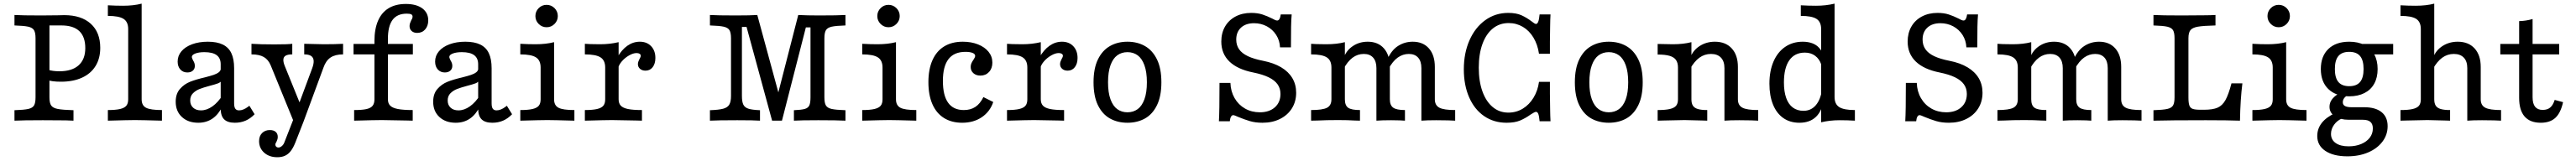

<svg xmlns="http://www.w3.org/2000/svg" viewBox="-20 -652 13900 870"><path d="M171.8 -125.8V-445.2Q171.8 -475 163.7 -488.7Q155.6 -502.4 132.7 -507.7Q109.7 -512.9 58.1 -514.5V-571Q99.2 -568.5 202.4 -568.5Q248.4 -569.4 293.5 -569.4Q310.5 -570.2 326.6 -570.2Q418.5 -570.2 469.8 -523.8Q521 -477.4 521 -393.5Q521 -336.3 495.6 -295.2Q470.2 -254 422.6 -232.3Q375 -210.5 308.9 -210.5Q284.7 -210.5 265.7 -212.9Q246.8 -215.3 231.5 -221V-277.4Q234.7 -276.6 237.9 -275Q252.4 -271 267.3 -269Q282.3 -266.9 300.8 -266.9Q368.5 -266.9 404.4 -299.2Q440.3 -331.5 440.3 -391.9Q440.3 -453.2 408.1 -483.9Q375.8 -514.5 312.1 -514.5H246.8V-125.8Q246.8 -96 256 -82.3Q265.3 -68.5 291.5 -63.3Q317.7 -58.1 376.6 -56.5V0L336.3 -1.6Q305.6 -2.4 211.3 -2.4Q104 -2.4 58.1 0V-56.5Q109.7 -58.1 132.7 -63.3Q155.6 -68.5 163.7 -82.3Q171.8 -96 171.8 -125.8Z M671.8 -115.3V-495.2Q671.8 -533.9 646.8 -550Q621.8 -566.1 562.1 -566.1V-623.4Q603.2 -621 644.4 -621Q700.8 -621 744.4 -632.3V-115.3Q744.4 -82.3 768.1 -69.8Q791.9 -57.3 854 -57.3V0Q741.1 -3.2 708.1 -3.2Q675 -3.2 562.1 0V-57.3Q604 -57.3 627.8 -62.9Q651.6 -68.5 661.7 -80.6Q671.8 -92.7 671.8 -115.3Z M1171 -65.3V-304.8Q1171 -337.9 1149.2 -354Q1127.4 -370.2 1083.1 -370.2Q1053.2 -370.2 1034.3 -362.9Q1015.3 -355.6 1015.3 -344.4Q1015.3 -341.1 1017.3 -335.9Q1019.4 -330.6 1021.8 -325.8Q1026.6 -318.5 1029 -311.3Q1031.5 -304 1031.5 -296Q1031.5 -279.8 1020.6 -270.2Q1009.7 -260.5 991.1 -260.5Q967.7 -260.5 953.2 -276.6Q938.7 -292.7 938.7 -319.4Q938.7 -350.8 959.3 -375Q979.8 -399.2 1016.9 -412.9Q1054 -426.6 1101.6 -426.6Q1150.8 -426.6 1182.3 -411.3Q1213.7 -396 1228.6 -364.5Q1243.5 -333.1 1243.5 -283.1V-93.5Q1243.5 -73.4 1250 -64.5Q1256.5 -55.6 1270.2 -55.6Q1281.5 -55.6 1293.5 -60.5Q1305.6 -65.3 1318.5 -75L1325.8 -80.6L1354 -34.7Q1331.5 -11.3 1305.2 0Q1279 11.3 1247.6 11.3Q1208.1 11.3 1189.5 -7.3Q1171 -25.8 1171 -65.3ZM928.2 -102.4Q928.2 -145.2 951.2 -171.4Q974.2 -197.6 1005.6 -210.1Q1037.1 -222.6 1085.5 -233.9Q1116.9 -241.9 1133.5 -247.6Q1150 -253.2 1160.9 -261.7Q1171.8 -270.2 1171.8 -283.1L1176.6 -217.7Q1171 -207.3 1156.5 -201.6Q1141.9 -196 1110.5 -187.9Q1077.4 -179 1056.9 -171Q1036.3 -162.9 1021.4 -148Q1006.5 -133.1 1006.5 -108.9Q1006.5 -84.7 1022.2 -70.2Q1037.9 -55.6 1064.5 -55.6Q1096 -55.6 1126.6 -77.4Q1157.3 -99.2 1182.3 -139.5L1181.5 -79Q1158.9 -33.1 1126.2 -10.9Q1093.5 11.3 1050 11.3Q995.2 11.3 961.7 -19.8Q928.2 -50.8 928.2 -102.4Z M1337.1 -358.1V-415.3Q1383.1 -412.1 1460.5 -412.1Q1534.7 -412.1 1557.3 -415.3V-358.1Q1533.9 -358.1 1522.2 -351.6Q1510.5 -345.2 1509.3 -331Q1508.1 -316.9 1516.9 -295.2L1604.8 -78.2L1590.3 -82.3L1664.5 -282.3Q1674.2 -308.1 1672.6 -325Q1671 -341.9 1658.5 -350Q1646 -358.1 1621.8 -358.1V-415.3Q1699.2 -412.9 1727.4 -412.9Q1790.3 -412.9 1831.5 -415.3V-358.1Q1788.7 -358.1 1763.7 -341.1Q1738.7 -324.2 1725.8 -287.1L1618.5 4H1564.5L1441.1 -298.4Q1428.2 -329.8 1403.6 -344Q1379 -358.1 1337.1 -358.1ZM1378.2 110.5Q1378.2 83.1 1394.4 66.9Q1410.5 50.8 1436.3 50.8Q1456.5 50.8 1467.7 60.5Q1479 70.2 1479 87.9Q1479 96 1476.6 102.4Q1474.2 108.9 1471.8 114.5Q1469.4 117.7 1467.7 121.8Q1466.1 125.8 1466.1 129.8Q1466.1 136.3 1470.6 140.7Q1475 145.2 1482.3 145.2Q1491.9 145.2 1501.2 137.1Q1510.5 129 1514.5 117.7L1570.2 -25L1618.5 4L1573.4 119.4Q1562.1 147.6 1548.8 164.5Q1535.5 181.5 1518.1 189.5Q1500.8 197.6 1476.6 197.6Q1433.1 197.6 1405.6 173Q1378.2 148.4 1378.2 110.5Z M2000.8 -115.3V-430.6Q2000.8 -495.2 2020.2 -539.9Q2039.5 -584.7 2077.4 -607.7Q2115.3 -630.6 2170.2 -630.6Q2226.6 -630.6 2258.9 -606.9Q2291.1 -583.1 2291.1 -541.9Q2291.1 -512.1 2274.6 -493.1Q2258.1 -474.2 2231.5 -474.2Q2212.9 -474.2 2201.6 -484.3Q2190.3 -494.4 2190.3 -511.3Q2190.3 -519.4 2193.1 -527.4Q2196 -535.5 2199.2 -541.9Q2202.4 -546.8 2204.4 -552Q2206.5 -557.3 2206.5 -562.1Q2206.5 -571 2199.2 -574.6Q2191.9 -578.2 2175 -578.2Q2123.4 -578.2 2098.4 -544.4Q2073.4 -510.5 2073.4 -441.1V-115.3Q2073.4 -93.5 2085.9 -81Q2098.4 -68.5 2127.4 -62.9Q2156.5 -57.3 2207.3 -57.3V0L2179 -0.8Q2065.3 -3.2 2040.3 -3.2Q2004 -3.2 1891.1 0V-57.3Q1933.9 -57.3 1957.3 -62.5Q1980.6 -67.7 1990.7 -80.2Q2000.8 -92.7 2000.8 -115.3ZM1887.9 -414.5H2208.1V-358.1H1887.9Z M2560.5 -65.3V-304.8Q2560.5 -337.9 2538.7 -354Q2516.9 -370.2 2472.6 -370.2Q2442.7 -370.2 2423.8 -362.9Q2404.8 -355.6 2404.8 -344.4Q2404.8 -341.1 2406.9 -335.9Q2408.9 -330.6 2411.3 -325.8Q2416.1 -318.5 2418.5 -311.3Q2421 -304 2421 -296Q2421 -279.8 2410.1 -270.2Q2399.2 -260.5 2380.6 -260.5Q2357.3 -260.5 2342.7 -276.6Q2328.2 -292.7 2328.2 -319.4Q2328.2 -350.8 2348.8 -375Q2369.4 -399.2 2406.5 -412.9Q2443.5 -426.6 2491.1 -426.6Q2540.3 -426.6 2571.8 -411.3Q2603.2 -396 2618.1 -364.5Q2633.1 -333.1 2633.1 -283.1V-93.5Q2633.1 -73.4 2639.5 -64.5Q2646 -55.6 2659.7 -55.6Q2671 -55.6 2683.1 -60.5Q2695.2 -65.3 2708.1 -75L2715.3 -80.6L2743.5 -34.7Q2721 -11.3 2694.8 0Q2668.5 11.3 2637.1 11.3Q2597.6 11.3 2579 -7.3Q2560.5 -25.8 2560.5 -65.3ZM2317.7 -102.4Q2317.7 -145.2 2340.7 -171.4Q2363.7 -197.6 2395.2 -210.1Q2426.6 -222.6 2475 -233.9Q2506.5 -241.9 2523 -247.6Q2539.5 -253.2 2550.4 -261.7Q2561.3 -270.2 2561.3 -283.1L2566.1 -217.7Q2560.5 -207.3 2546 -201.6Q2531.5 -196 2500 -187.9Q2466.9 -179 2446.4 -171Q2425.8 -162.9 2410.9 -148Q2396 -133.1 2396 -108.9Q2396 -84.7 2411.7 -70.2Q2427.4 -55.6 2454 -55.6Q2485.5 -55.6 2516.1 -77.4Q2546.8 -99.2 2571.8 -139.5L2571 -79Q2548.4 -33.1 2515.7 -10.9Q2483.1 11.3 2439.5 11.3Q2384.7 11.3 2351.2 -19.8Q2317.7 -50.8 2317.7 -102.4Z M2897.6 -115.3V-287.1Q2897.6 -325.8 2872.6 -341.9Q2847.6 -358.1 2787.9 -358.1V-415.3Q2829 -412.9 2870.2 -412.9Q2926.6 -412.9 2970.2 -424.2V-115.3Q2970.2 -82.3 2994 -69.8Q3017.7 -57.3 3079.8 -57.3V0Q2966.9 -3.2 2933.9 -3.2Q2900.8 -3.2 2787.9 0V-57.3Q2829.8 -57.3 2853.6 -62.9Q2877.4 -68.5 2887.5 -80.6Q2897.6 -92.7 2897.6 -115.3ZM2869.4 -565.3Q2869.4 -590.3 2887.1 -608.1Q2904.8 -625.8 2929.8 -625.8Q2954.8 -625.8 2972.6 -608.1Q2990.3 -590.3 2990.3 -565.3Q2990.3 -540.3 2972.6 -522.6Q2954.8 -504.8 2929.8 -504.8Q2904.8 -504.8 2887.1 -522.6Q2869.4 -540.3 2869.4 -565.3Z M3246 -115.3V-287.1Q3246 -325.8 3221 -341.9Q3196 -358.1 3136.3 -358.1V-415.3L3165.3 -413.7Q3183.1 -412.9 3218.5 -412.9Q3271.8 -412.9 3318.5 -424.2V-115.3Q3318.5 -93.5 3330.2 -81Q3341.9 -68.5 3369 -62.9Q3396 -57.3 3444.4 -57.3V0L3417.7 -0.8Q3308.9 -3.2 3282.3 -3.2Q3249.2 -3.2 3136.3 0V-57.3Q3178.2 -57.3 3202 -62.9Q3225.8 -68.5 3235.9 -80.6Q3246 -92.7 3246 -115.3ZM3422.6 -305.6Q3422.6 -312.9 3425.4 -320.2Q3428.2 -327.4 3431.5 -333.9Q3433.9 -337.9 3435.9 -342.3Q3437.9 -346.8 3437.9 -350.8Q3437.9 -357.3 3431.9 -361.3Q3425.8 -365.3 3415.3 -365.3Q3397.6 -365.3 3375.4 -352.8Q3353.2 -340.3 3336.3 -321Q3319.4 -301.6 3315.3 -281.5L3310.5 -340.3Q3334.7 -383.1 3365.7 -404.8Q3396.8 -426.6 3433.1 -426.6Q3471 -426.6 3494 -402.4Q3516.9 -378.2 3516.9 -338.7Q3516.9 -308.1 3502.4 -289.1Q3487.9 -270.2 3463.7 -270.2Q3445.2 -270.2 3433.9 -280.2Q3422.6 -290.3 3422.6 -305.6Z M4008.9 -506.5H3983.9V-133.9Q3983.9 -102.4 3991.5 -86.7Q3999.2 -71 4019.4 -64.5Q4039.5 -58.1 4081.5 -56.5V0Q4050 -2.4 3958.9 -2.4Q3854 -2.4 3811.3 0V-56.5Q3858.9 -58.1 3882.7 -64.5Q3906.5 -71 3915.7 -86.7Q3925 -102.4 3925 -133.9V-445.2Q3925 -475 3916.9 -488.7Q3908.9 -502.4 3885.9 -507.7Q3862.9 -512.9 3811.3 -514.5V-571Q3851.6 -568.5 3950.8 -568.5Q4032.3 -568.5 4066.9 -571L4203.2 -69.4L4158.9 -68.5L4287.9 -571Q4335.5 -568.5 4400 -568.5Q4504 -568.5 4542.7 -571V-514.5Q4491.1 -512.9 4468.1 -507.7Q4445.2 -502.4 4437.1 -488.7Q4429 -475 4429 -445.2V-125.8Q4429 -96 4437.1 -82.3Q4445.2 -68.5 4468.1 -63.3Q4491.1 -58.1 4542.7 -56.5V0Q4499.2 -2.4 4396 -2.4Q4302.4 -2.4 4264.5 0V-56.5Q4304.8 -58.1 4323 -63.3Q4341.1 -68.5 4347.6 -82.3Q4354 -96 4354 -125.8V-504H4329L4200 0H4146.8Z M4742.7 -115.3V-287.1Q4742.7 -325.8 4717.7 -341.9Q4692.7 -358.1 4633.1 -358.1V-415.3Q4674.2 -412.9 4715.3 -412.9Q4771.8 -412.9 4815.3 -424.2V-115.3Q4815.3 -82.3 4839.1 -69.8Q4862.9 -57.3 4925 -57.3V0Q4812.1 -3.2 4779 -3.2Q4746 -3.2 4633.1 0V-57.3Q4675 -57.3 4698.8 -62.9Q4722.6 -68.5 4732.7 -80.6Q4742.7 -92.7 4742.7 -115.3ZM4714.5 -565.3Q4714.5 -590.3 4732.3 -608.1Q4750 -625.8 4775 -625.8Q4800 -625.8 4817.7 -608.1Q4835.5 -590.3 4835.5 -565.3Q4835.5 -540.3 4817.7 -522.6Q4800 -504.8 4775 -504.8Q4750 -504.8 4732.3 -522.6Q4714.5 -540.3 4714.5 -565.3Z M4990.3 -208.1Q4990.3 -277.4 5012.1 -326.6Q5033.9 -375.8 5075.4 -401.2Q5116.9 -426.6 5175.8 -426.6Q5221.8 -426.6 5258.1 -412.1Q5294.4 -397.6 5314.9 -372.2Q5335.5 -346.8 5335.5 -313.7Q5335.5 -282.3 5317.3 -262.9Q5299.2 -243.5 5271 -243.5Q5247.6 -243.5 5233.1 -256.5Q5218.5 -269.4 5218.5 -290.3Q5218.5 -301.6 5222.6 -310.5Q5226.6 -319.4 5233.9 -329.8Q5237.1 -334.7 5239.9 -340.3Q5242.7 -346 5242.7 -350Q5242.7 -360.5 5228.6 -366.1Q5214.5 -371.8 5190.3 -371.8Q5129 -371.8 5098.8 -332.7Q5068.5 -293.5 5068.5 -214.5Q5068.5 -136.3 5096.8 -96.8Q5125 -57.3 5181.5 -57.3Q5217.7 -57.3 5243.5 -74.2Q5269.4 -91.1 5287.1 -127.4L5340.3 -100.8Q5322.6 -48.4 5278.2 -18.5Q5233.9 11.3 5172.6 11.3Q5115.3 11.3 5074.2 -14.5Q5033.1 -40.3 5011.7 -89.5Q4990.3 -138.7 4990.3 -208.1Z M5524.2 -115.3V-287.1Q5524.2 -325.8 5499.2 -341.9Q5474.2 -358.1 5414.5 -358.1V-415.3L5443.5 -413.7Q5461.3 -412.9 5496.8 -412.9Q5550 -412.9 5596.8 -424.2V-115.3Q5596.8 -93.5 5608.5 -81Q5620.2 -68.5 5647.2 -62.9Q5674.2 -57.3 5722.6 -57.3V0L5696 -0.8Q5587.1 -3.2 5560.5 -3.2Q5527.4 -3.2 5414.5 0V-57.3Q5456.5 -57.3 5480.2 -62.9Q5504 -68.5 5514.1 -80.6Q5524.2 -92.7 5524.2 -115.3ZM5700.8 -305.6Q5700.8 -312.9 5703.6 -320.2Q5706.5 -327.4 5709.7 -333.9Q5712.1 -337.9 5714.1 -342.3Q5716.1 -346.8 5716.1 -350.8Q5716.1 -357.3 5710.1 -361.3Q5704 -365.3 5693.5 -365.3Q5675.8 -365.3 5653.6 -352.8Q5631.5 -340.3 5614.5 -321Q5597.6 -301.6 5593.5 -281.5L5588.7 -340.3Q5612.9 -383.1 5644 -404.8Q5675 -426.6 5711.3 -426.6Q5749.2 -426.6 5772.2 -402.4Q5795.2 -378.2 5795.2 -338.7Q5795.2 -308.1 5780.6 -289.1Q5766.1 -270.2 5741.9 -270.2Q5723.4 -270.2 5712.1 -280.2Q5700.8 -290.3 5700.8 -305.6Z M5881.5 -207.3Q5881.5 -282.3 5905.2 -331Q5929 -379.8 5970.2 -403.2Q6011.3 -426.6 6064.5 -426.6Q6117.7 -426.6 6158.9 -403.2Q6200 -379.8 6223.8 -331Q6247.6 -282.3 6247.6 -207.3Q6247.6 -132.3 6223.8 -83.5Q6200 -34.7 6158.9 -11.7Q6117.7 11.3 6064.5 11.3Q6011.3 11.3 5970.2 -11.7Q5929 -34.7 5905.2 -83.5Q5881.5 -132.3 5881.5 -207.3ZM6169.4 -207.3Q6169.4 -262.9 6156 -299.6Q6142.7 -336.3 6119.4 -353.2Q6096 -370.2 6064.5 -370.2Q6033.1 -370.2 6009.7 -353.2Q5986.3 -336.3 5973 -299.6Q5959.7 -262.9 5959.7 -207.3Q5959.7 -151.6 5973 -115.3Q5986.3 -79 6009.7 -62.1Q6033.1 -45.2 6064.5 -45.2Q6096 -45.2 6119.4 -62.1Q6142.7 -79 6156 -115.3Q6169.4 -151.6 6169.4 -207.3Z M6662.1 -20.2Q6653.2 -24.2 6646 -27Q6638.7 -29.8 6635.5 -29.8Q6628.2 -29.8 6623.4 -21.4Q6618.5 -12.9 6616.9 3.2H6558.1Q6559.7 -22.6 6560.5 -73.8Q6561.3 -125 6561.3 -204H6620.2Q6621.8 -158.1 6642.7 -121.8Q6663.7 -85.5 6699.2 -65.3Q6734.7 -45.2 6779 -45.2Q6829.8 -45.2 6860.1 -72.2Q6890.3 -99.2 6890.3 -144.4Q6890.3 -174.2 6874.6 -196.4Q6858.9 -218.5 6826.6 -234.3Q6794.4 -250 6742.7 -260.5Q6658.1 -277.4 6614.5 -319.8Q6571 -362.1 6571 -427.4Q6571 -473.4 6591.1 -508.5Q6611.3 -543.5 6648 -562.9Q6684.7 -582.3 6732.3 -582.3Q6766.9 -582.3 6792.7 -573.8Q6818.5 -565.3 6846 -551.6Q6854 -546.8 6860.9 -544Q6867.7 -541.1 6872.6 -541.1Q6879.8 -541.1 6884.7 -549.2Q6889.5 -557.3 6891.9 -574.2H6950.8Q6948.4 -549.2 6947.6 -507.3Q6946.8 -465.3 6946.8 -396H6887.9Q6886.3 -433.1 6867.3 -462.9Q6848.4 -492.7 6816.9 -509.7Q6785.5 -526.6 6747.6 -526.6Q6703.2 -526.6 6677.4 -502.8Q6651.6 -479 6651.6 -437.9Q6651.6 -408.1 6666.9 -385.9Q6682.3 -363.7 6714.5 -348.4Q6746.8 -333.1 6796.8 -323.4Q6854 -312.1 6894 -288.3Q6933.9 -264.5 6954.4 -229.8Q6975 -195.2 6975 -150.8Q6975 -103.2 6952 -66.5Q6929 -29.8 6887.9 -9.3Q6846.8 11.3 6793.5 11.3Q6754.8 11.3 6725 2.4Q6695.2 -6.5 6662.1 -20.2Z M7583.1 -360.5Q7550.8 -360.5 7523.4 -341.1Q7496 -321.8 7471.8 -277.4L7466.1 -329Q7488.7 -380.6 7524.6 -403.6Q7560.5 -426.6 7604 -426.6Q7659.7 -426.6 7691.5 -390.3Q7723.4 -354 7723.4 -290.3V-115.3Q7723.4 -83.1 7747.6 -70.2Q7771.8 -57.3 7833.1 -57.3V0Q7814.5 -0.8 7795.2 -1.6L7730.6 -2.4Q7679.8 -2.4 7650.8 0V-283.9Q7650.8 -321 7633.1 -340.7Q7615.3 -360.5 7583.1 -360.5ZM7165.3 -115.3V-287.1Q7165.3 -325.8 7140.3 -341.9Q7115.3 -358.1 7055.6 -358.1V-415.3L7084.7 -413.7Q7102.4 -412.9 7137.9 -412.9Q7194.4 -412.9 7237.9 -424.2V-115.3Q7237.9 -82.3 7255.6 -69.8Q7273.4 -57.3 7319.4 -57.3V0Q7305.6 -0.8 7291.1 -0.8Q7254 -3.2 7200.8 -3.2Q7138.7 -3.2 7091.1 -0.8L7055.6 0V-57.3Q7117.7 -57.3 7141.5 -69.8Q7165.3 -82.3 7165.3 -115.3ZM7340.3 -360.5Q7306.5 -360.5 7279.4 -340.3Q7252.4 -320.2 7229.8 -278.2L7232.3 -341.9Q7247.6 -381.5 7282.3 -404Q7316.9 -426.6 7361.3 -426.6Q7416.9 -426.6 7448.8 -390.3Q7480.6 -354 7480.6 -290.3V-115.3Q7480.6 -83.1 7498.8 -70.2Q7516.9 -57.3 7562.1 -57.3V0Q7548.4 -0.8 7534.7 -1.6L7487.9 -2.4Q7437.1 -2.4 7408.1 0V-283.9Q7408.1 -321 7390.3 -340.7Q7372.6 -360.5 7340.3 -360.5Z M7879.8 -277.4Q7879.8 -365.3 7910.5 -434.7Q7941.1 -504 7995.6 -543.1Q8050 -582.3 8119.4 -582.3Q8162.9 -582.3 8191.1 -569.4Q8219.4 -556.5 8246 -536.3Q8253.2 -530.6 8259.3 -526.6Q8265.3 -522.6 8269.4 -522.6Q8276.6 -522.6 8281.5 -535.1Q8286.3 -547.6 8288.7 -574.2H8347.6Q8346 -546.8 8345.6 -511.3Q8345.2 -475.8 8344.4 -427.4V-361.3H8285.5Q8278.2 -411.3 8255.6 -448.8Q8233.1 -486.3 8198.4 -506.9Q8163.7 -527.4 8121.8 -527.4Q8072.6 -527.4 8036.3 -498Q8000 -468.5 7980.2 -414.1Q7960.5 -359.7 7960.5 -286.3Q7960.5 -212.9 7980.2 -158.1Q8000 -103.2 8035.9 -73.4Q8071.8 -43.5 8120.2 -43.5Q8162.9 -43.5 8198 -64.9Q8233.1 -86.3 8256 -124.2Q8279 -162.1 8285.5 -209.7H8344.4V-145.2Q8345.2 -97.6 8345.6 -61.3Q8346 -25 8347.6 3.2H8288.7Q8286.3 -24.2 8281.9 -35.9Q8277.4 -47.6 8269.4 -47.6Q8264.5 -47.6 8256.9 -43.1Q8249.2 -38.7 8240.3 -33.1Q8212.1 -12.9 8183.5 -0.8Q8154.8 11.3 8110.5 11.3Q8041.9 11.3 7989.5 -24.6Q7937.1 -60.5 7908.5 -126.2Q7879.8 -191.9 7879.8 -277.4Z M8479 -207.3Q8479 -282.3 8502.8 -331Q8526.6 -379.8 8567.7 -403.2Q8608.9 -426.6 8662.1 -426.6Q8715.3 -426.6 8756.5 -403.2Q8797.6 -379.8 8821.4 -331Q8845.2 -282.3 8845.2 -207.3Q8845.2 -132.3 8821.4 -83.5Q8797.6 -34.7 8756.5 -11.7Q8715.3 11.3 8662.1 11.3Q8608.9 11.3 8567.7 -11.7Q8526.6 -34.7 8502.8 -83.5Q8479 -132.3 8479 -207.3ZM8766.9 -207.3Q8766.9 -262.9 8753.6 -299.6Q8740.3 -336.3 8716.9 -353.2Q8693.5 -370.2 8662.1 -370.2Q8630.6 -370.2 8607.3 -353.2Q8583.9 -336.3 8570.6 -299.6Q8557.3 -262.9 8557.3 -207.3Q8557.3 -151.6 8570.6 -115.3Q8583.9 -79 8607.3 -62.1Q8630.6 -45.2 8662.1 -45.2Q8693.5 -45.2 8716.9 -62.1Q8740.3 -79 8753.6 -115.3Q8766.9 -151.6 8766.9 -207.3Z M9035.5 -115.3V-287.1Q9035.5 -312.9 9024.6 -328.2Q9013.7 -343.5 8989.9 -350.4Q8966.1 -357.3 8925.8 -357.3V-414.5Q8980.6 -412.9 9008.1 -412.9Q9064.5 -412.9 9108.1 -424.2V-115.3Q9108.1 -93.5 9116.1 -81Q9124.2 -68.5 9142.7 -62.9Q9161.3 -57.3 9193.5 -57.3V0L9170.2 -0.8Q9090.3 -3.2 9071 -3.2Q9052.4 -3.2 8955.6 -0.8L8925.8 0V-57.3Q8967.7 -57.3 8991.5 -62.9Q9015.3 -68.5 9025.4 -80.6Q9035.5 -92.7 9035.5 -115.3ZM9213.7 -360.5Q9179 -360.5 9151.2 -340.3Q9123.4 -320.2 9100 -278.2L9102.4 -341.9Q9117.7 -381.5 9153.6 -404Q9189.5 -426.6 9234.7 -426.6Q9292.7 -426.6 9325.8 -390.3Q9358.9 -354 9358.9 -290.3V-115.3Q9358.9 -83.1 9383.1 -70.2Q9407.3 -57.3 9468.5 -57.3V0Q9450 -0.8 9430.6 -1.6L9366.1 -2.4Q9315.3 -2.4 9286.3 0V-283.9Q9286.3 -321 9267.3 -340.7Q9248.4 -360.5 9213.7 -360.5Z M9698.4 -566.1V-623.4Q9739.5 -621 9780.6 -621Q9833.9 -621 9880.6 -632.3V-128.2Q9880.6 -89.5 9905.6 -73.4Q9930.6 -57.3 9990.3 -57.3V0Q9950.8 -2.4 9908.1 -2.4Q9854.8 -2.4 9808.1 8.9V-495.2Q9808.1 -533.9 9783.1 -550Q9758.1 -566.1 9698.4 -566.1ZM9529 -200Q9529 -268.5 9551.2 -319.8Q9573.4 -371 9614.1 -398.8Q9654.8 -426.6 9708.9 -426.6Q9737.9 -426.6 9760.5 -418.1Q9783.1 -409.7 9798 -392.7Q9812.9 -375.8 9819.4 -351.6L9808.9 -303.2Q9798.4 -333.9 9775.4 -350.8Q9752.4 -367.7 9720.2 -367.7Q9665.3 -367.7 9636.3 -326.2Q9607.3 -284.7 9607.3 -206.5Q9607.3 -157.3 9619.4 -123Q9631.5 -88.7 9655.2 -71Q9679 -53.2 9712.9 -53.2Q9753.2 -53.2 9779 -83.1Q9804.8 -112.9 9812.9 -167.7L9821 -116.1Q9814.5 -54 9781 -21.4Q9747.6 11.3 9691.1 11.3Q9640.3 11.3 9604 -14.1Q9567.7 -39.5 9548.4 -87.1Q9529 -134.7 9529 -200Z M10366.1 -20.2Q10357.3 -24.2 10350 -27Q10342.7 -29.8 10339.5 -29.8Q10332.3 -29.8 10327.4 -21.4Q10322.6 -12.9 10321 3.2H10262.1Q10263.7 -22.6 10264.5 -73.8Q10265.3 -125 10265.3 -204H10324.2Q10325.8 -158.1 10346.8 -121.8Q10367.7 -85.5 10403.2 -65.3Q10438.7 -45.2 10483.1 -45.2Q10533.9 -45.2 10564.1 -72.2Q10594.4 -99.2 10594.4 -144.4Q10594.4 -174.2 10578.6 -196.4Q10562.9 -218.5 10530.6 -234.3Q10498.4 -250 10446.8 -260.5Q10362.1 -277.4 10318.5 -319.8Q10275 -362.1 10275 -427.4Q10275 -473.4 10295.2 -508.5Q10315.3 -543.5 10352 -562.9Q10388.7 -582.3 10436.3 -582.3Q10471 -582.3 10496.8 -573.8Q10522.6 -565.3 10550 -551.6Q10558.1 -546.8 10564.9 -544Q10571.8 -541.1 10576.6 -541.1Q10583.9 -541.1 10588.7 -549.2Q10593.5 -557.3 10596 -574.2H10654.8Q10652.4 -549.2 10651.6 -507.3Q10650.8 -465.3 10650.8 -396H10591.9Q10590.3 -433.1 10571.4 -462.9Q10552.4 -492.7 10521 -509.7Q10489.5 -526.6 10451.6 -526.6Q10407.3 -526.6 10381.5 -502.8Q10355.6 -479 10355.6 -437.9Q10355.6 -408.1 10371 -385.9Q10386.3 -363.7 10418.5 -348.4Q10450.8 -333.1 10500.8 -323.4Q10558.1 -312.1 10598 -288.3Q10637.9 -264.5 10658.5 -229.8Q10679 -195.2 10679 -150.8Q10679 -103.2 10656 -66.5Q10633.1 -29.8 10591.9 -9.3Q10550.8 11.3 10497.6 11.3Q10458.9 11.3 10429 2.4Q10399.2 -6.5 10366.1 -20.2Z M11287.1 -360.5Q11254.8 -360.5 11227.4 -341.1Q11200 -321.8 11175.8 -277.4L11170.2 -329Q11192.7 -380.6 11228.6 -403.6Q11264.5 -426.6 11308.1 -426.6Q11363.7 -426.6 11395.6 -390.3Q11427.4 -354 11427.4 -290.3V-115.3Q11427.4 -83.1 11451.6 -70.2Q11475.8 -57.3 11537.1 -57.3V0Q11518.5 -0.8 11499.2 -1.6L11434.7 -2.4Q11383.9 -2.4 11354.8 0V-283.9Q11354.8 -321 11337.1 -340.7Q11319.4 -360.5 11287.1 -360.5ZM10869.4 -115.3V-287.1Q10869.4 -325.8 10844.4 -341.9Q10819.4 -358.1 10759.7 -358.1V-415.3L10788.7 -413.7Q10806.5 -412.9 10841.9 -412.9Q10898.4 -412.9 10941.9 -424.2V-115.3Q10941.9 -82.3 10959.7 -69.8Q10977.4 -57.3 11023.4 -57.3V0Q11009.7 -0.8 10995.2 -0.8Q10958.1 -3.2 10904.8 -3.2Q10842.7 -3.2 10795.2 -0.8L10759.7 0V-57.3Q10821.8 -57.3 10845.6 -69.8Q10869.4 -82.3 10869.4 -115.3ZM11044.4 -360.5Q11010.5 -360.5 10983.5 -340.3Q10956.5 -320.2 10933.9 -278.2L10936.3 -341.9Q10951.6 -381.5 10986.3 -404Q11021 -426.6 11065.3 -426.6Q11121 -426.6 11152.8 -390.3Q11184.7 -354 11184.7 -290.3V-115.3Q11184.7 -83.1 11202.8 -70.2Q11221 -57.3 11266.1 -57.3V0Q11252.4 -0.8 11238.7 -1.6L11191.9 -2.4Q11141.1 -2.4 11112.1 0V-283.9Q11112.1 -321 11094.4 -340.7Q11076.6 -360.5 11044.4 -360.5Z M11715.3 -125.8V-445.2Q11715.3 -475 11707.3 -488.7Q11699.2 -502.4 11676.2 -507.7Q11653.2 -512.9 11601.6 -514.5V-571Q11646.8 -568.5 11753.2 -568.5Q11844.4 -568.5 11877.4 -569.4Q11907.3 -569.4 11936.3 -571V-514.5Q11870.2 -512.9 11840.7 -507.7Q11811.3 -502.4 11800.8 -488.7Q11790.3 -475 11790.3 -445.2V-125.8Q11790.3 -96 11795.2 -82.3Q11800 -68.5 11813.3 -63.7Q11826.6 -58.9 11855.6 -58.9H11874.2Q11921.8 -58.9 11947.6 -70.2Q11973.4 -81.5 11989.9 -110.9Q12006.5 -140.3 12022.6 -201.6H12081.5Q12070.2 -112.9 12068.5 0Q12002.4 -2.4 11883.9 -2.4Q11691.1 -2.4 11601.6 0V-56.5Q11653.2 -58.1 11676.2 -63.3Q11699.2 -68.5 11707.3 -82.3Q11715.3 -96 11715.3 -125.8Z M12245.2 -115.3V-287.1Q12245.2 -325.8 12220.2 -341.9Q12195.2 -358.1 12135.5 -358.1V-415.3Q12176.6 -412.9 12217.7 -412.9Q12274.2 -412.9 12317.7 -424.2V-115.3Q12317.7 -82.3 12341.5 -69.8Q12365.3 -57.3 12427.4 -57.3V0Q12314.5 -3.2 12281.5 -3.2Q12248.4 -3.2 12135.5 0V-57.3Q12177.4 -57.3 12201.2 -62.9Q12225 -68.5 12235.1 -80.6Q12245.2 -92.7 12245.2 -115.3ZM12216.9 -565.3Q12216.9 -590.3 12234.7 -608.1Q12252.4 -625.8 12277.4 -625.8Q12302.4 -625.8 12320.2 -608.1Q12337.9 -590.3 12337.9 -565.3Q12337.9 -540.3 12320.2 -522.6Q12302.4 -504.8 12277.4 -504.8Q12252.4 -504.8 12234.7 -522.6Q12216.9 -540.3 12216.9 -565.3Z M12485.5 83.1Q12485.5 43.5 12509.7 12.5Q12533.9 -18.5 12582.3 -41.1L12619.4 -12.1Q12592.7 -0.8 12576.2 22.2Q12559.7 45.2 12559.7 71.8Q12559.7 103.2 12585.1 121Q12610.5 138.7 12654.8 138.7Q12692.7 138.7 12722.6 126.2Q12752.4 113.7 12769 91.9Q12785.5 70.2 12785.5 41.9Q12785.5 18.5 12772.6 6.9Q12759.7 -4.8 12732.3 -4.8H12656.5Q12608.9 -4.8 12580.2 -23.8Q12551.6 -42.7 12551.6 -75Q12551.6 -96 12563.7 -113.3Q12575.8 -130.6 12600.8 -146L12650.8 -138.7Q12637.1 -130.6 12630.2 -121Q12623.4 -111.3 12623.4 -99.2Q12623.4 -85.5 12635.1 -79Q12646.8 -72.6 12670.2 -72.6H12738.7Q12800 -72.6 12832.7 -46Q12865.3 -19.4 12865.3 29.8Q12865.3 76.6 12837.1 113.7Q12808.9 150.8 12759.7 171.8Q12710.5 192.7 12648.4 192.7Q12572.6 192.7 12529 163.3Q12485.5 133.9 12485.5 83.1ZM12504.8 -279Q12504.8 -348.4 12545.6 -387.5Q12586.3 -426.6 12658.1 -426.6Q12705.6 -426.6 12740.3 -408.9Q12775 -391.1 12793.1 -358.1Q12811.3 -325 12811.3 -279Q12811.3 -233.1 12793.1 -200Q12775 -166.9 12740.3 -149.2Q12705.6 -131.5 12658.1 -131.5Q12586.3 -131.5 12545.6 -170.6Q12504.8 -209.7 12504.8 -279ZM12735.5 -279Q12735.5 -326.6 12716.5 -349.2Q12697.6 -371.8 12658.1 -371.8Q12618.5 -371.8 12599.6 -349.2Q12580.6 -326.6 12580.6 -279Q12580.6 -231.5 12599.6 -208.9Q12618.5 -186.3 12658.1 -186.3Q12697.6 -186.3 12716.5 -208.9Q12735.5 -231.5 12735.5 -279ZM12675.8 -414.5H12895.2V-358.1H12748.4Z M13044.4 -115.3V-495.2Q13044.4 -533.9 13019.4 -550Q12994.4 -566.1 12934.7 -566.1V-623.4Q12975.8 -621 13016.9 -621Q13073.4 -621 13116.9 -632.3V-115.3Q13116.9 -93.5 13125 -81Q13133.1 -68.5 13151.6 -62.9Q13170.2 -57.3 13202.4 -57.3V0L13179 -0.8Q13099.2 -3.2 13079.8 -3.2Q13061.3 -3.2 12964.5 -0.8L12934.7 0V-57.3Q12976.6 -57.3 13000.4 -62.9Q13024.2 -68.5 13034.3 -80.6Q13044.4 -92.7 13044.4 -115.3ZM13222.6 -360.5Q13187.9 -360.5 13160.1 -340.3Q13132.3 -320.2 13108.9 -278.2L13111.3 -341.9Q13126.6 -381.5 13162.5 -404Q13198.4 -426.6 13243.5 -426.6Q13301.6 -426.6 13334.7 -390.3Q13367.7 -354 13367.7 -290.3V-115.3Q13367.7 -83.1 13391.9 -70.2Q13416.1 -57.3 13477.4 -57.3V0Q13458.9 -0.8 13439.5 -1.6L13375 -2.4Q13324.2 -2.4 13295.2 0V-283.9Q13295.2 -321 13276.2 -340.7Q13257.3 -360.5 13222.6 -360.5Z M13575 -123.4V-358.1H13473.4V-414.5H13575V-537.9Q13612.1 -538.7 13647.6 -549.2V-414.5H13791.1V-358.1H13647.6V-126.6Q13647.6 -91.9 13661.3 -75Q13675 -58.1 13702.4 -58.1Q13727.4 -58.1 13742.7 -71Q13758.1 -83.9 13766.9 -112.1L13812.1 -100Q13799.2 -41.9 13770.6 -15.3Q13741.9 11.3 13691.9 11.3Q13633.9 11.3 13604.4 -22.6Q13575 -56.5 13575 -123.4Z"/></svg>

Font: Playfair Micro SmCond SmLight
Style: Regular
Weight: 360
Width: 4
Designer: Claus Eggers Sørensen
Foundry: Claus Eggers Sørensen
Version: Version 2.100;Glyphs 3.2 (3219)